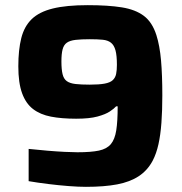

<svg xmlns="http://www.w3.org/2000/svg" viewBox="-20 -716 704 744"><path d="M313 8Q284 8 245.5 5Q207 2 166.5 -3Q126 -8 91 -14V-139Q129 -135 164.5 -132Q200 -129 231 -127.5Q262 -126 280 -126Q333 -126 363.5 -132.5Q394 -139 409.5 -157.5Q425 -176 430.5 -211Q436 -246 436 -304H430Q422 -295 405.5 -284Q389 -273 358 -264.5Q327 -256 275 -256Q219 -256 177.5 -264Q136 -272 108 -293.5Q80 -315 65.5 -355Q51 -395 51 -459Q51 -523 62.5 -568.5Q74 -614 103 -642Q132 -670 184.5 -683Q237 -696 320 -696Q399 -696 452 -687.5Q505 -679 537.5 -654.5Q570 -630 586 -580Q599 -539 604 -482Q609 -425 609 -346Q609 -287 605.5 -240Q602 -193 594 -157Q586 -121 572 -94Q552 -56 518 -33.5Q484 -11 434 -1.5Q384 8 313 8ZM328 -388Q364 -388 385.5 -392Q407 -396 417 -405.5Q427 -415 430 -429.5Q433 -444 433 -465Q433 -501 427.5 -521Q422 -541 410 -550.5Q398 -560 378 -562Q358 -564 328 -564Q295 -564 273 -561.5Q251 -559 239 -550.5Q227 -542 222.5 -524.5Q218 -507 218 -478Q218 -447 222.5 -428.5Q227 -410 239 -401.5Q251 -393 272.5 -390.5Q294 -388 328 -388Z"/></svg>

Font: Saira Thin
Style: Bold
Weight: 700
Version: Version 1.101